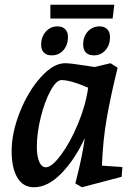

<svg xmlns="http://www.w3.org/2000/svg" viewBox="-20 -776 573 808"><path d="M29 -140Q29 -218 64 -305.5Q99 -393 152 -451.5Q205 -510 254 -510Q276 -510 346 -499L378 -494L445 -510L475 -491Q445 -369 429 -277Q413 -185 409 -79L495 -73L492 -32L325 12L297 -4Q325 -110 337 -195Q294 -103 237.5 -45.5Q181 12 123 12Q77 12 53 -28.5Q29 -69 29 -140ZM173 -72Q198 -72 237 -124.5Q276 -177 308.5 -255.5Q341 -334 351 -407Q277 -439 239 -439Q217 -439 192.5 -394Q168 -349 151.5 -282.5Q135 -216 135 -158Q135 -119 145 -95.5Q155 -72 173 -72ZM153 -588Q153 -620 172.5 -642.5Q192 -665 222 -665Q243 -665 254.5 -653Q266 -641 266 -621Q266 -587 247 -565Q228 -543 197 -543Q176 -543 164.5 -555Q153 -567 153 -588ZM330 -588Q330 -622 349.5 -643.5Q369 -665 399 -665Q419 -665 431 -653.5Q443 -642 443 -619Q443 -587 424 -565Q405 -543 375 -543Q353 -543 341.5 -555Q330 -567 330 -588ZM192 -756H461L454 -698H192Z"/></svg>

Font: Andada Pro SemiBold
Style: Italic
Weight: 600
Italic angle: -6.99998°
Designer: Carolina Giovagnoli
Foundry: Huerta Tipografica
Version: Version 3.005